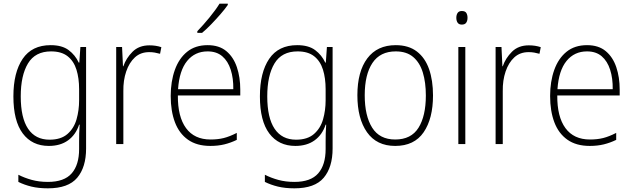

<svg xmlns="http://www.w3.org/2000/svg" viewBox="-20 -785 3450 1046"><path d="M256 -539Q318 -539 354 -512Q390 -485 409 -444H412L418 -529H449V24Q449 126 400.5 183.5Q352 241 241 241Q190 241 151 231.5Q112 222 80 206V167Q113 184 153 195Q193 206 241 206Q330 206 370.5 159.5Q411 113 411 27V-12Q411 -36 411.5 -58Q412 -80 414 -106H411Q393 -51 351 -20.5Q309 10 246 10Q155 10 104 -58Q53 -126 53 -260Q53 -390 103.5 -464.5Q154 -539 256 -539ZM258 -505Q172 -505 132.5 -439.5Q93 -374 93 -260Q93 -143 133 -83.5Q173 -24 250 -24Q312 -24 347.5 -55Q383 -86 397 -135Q411 -184 411 -239V-299Q411 -359 396.5 -405.5Q382 -452 348.5 -478.5Q315 -505 258 -505Z M794 -538Q830 -538 859 -528L852 -492Q838 -496 823.5 -498.5Q809 -501 793 -501Q746 -501 715 -472.5Q684 -444 667.5 -395.5Q651 -347 652 -288V0H613V-529H645L650 -424H652Q667 -468 702 -503Q737 -538 794 -538Z M1111 -539Q1174 -539 1213 -506.5Q1252 -474 1270.5 -419Q1289 -364 1289 -297V-265H949Q948 -149 993.5 -87Q1039 -25 1127 -25Q1167 -25 1199 -33Q1231 -41 1270 -61V-23Q1237 -7 1202.5 1.5Q1168 10 1126 10Q1052 10 1004 -24Q956 -58 933 -119Q910 -180 910 -262Q910 -341 932.5 -404Q955 -467 999.5 -503Q1044 -539 1111 -539ZM1111 -505Q1042 -505 999.5 -453Q957 -401 950 -299H1251Q1252 -358 1237 -405Q1222 -452 1191 -478.5Q1160 -505 1111 -505ZM1221 -758Q1205 -735 1181 -707.5Q1157 -680 1131 -653Q1105 -626 1081 -606H1055V-615Q1087 -648 1121 -689.5Q1155 -731 1176 -765H1221Z M1599 -539Q1661 -539 1697 -512Q1733 -485 1752 -444H1755L1761 -529H1792V24Q1792 126 1743.5 183.5Q1695 241 1584 241Q1533 241 1494 231.5Q1455 222 1423 206V167Q1456 184 1496 195Q1536 206 1584 206Q1673 206 1713.5 159.5Q1754 113 1754 27V-12Q1754 -36 1754.5 -58Q1755 -80 1757 -106H1754Q1736 -51 1694 -20.5Q1652 10 1589 10Q1498 10 1447 -58Q1396 -126 1396 -260Q1396 -390 1446.5 -464.5Q1497 -539 1599 -539ZM1601 -505Q1515 -505 1475.5 -439.5Q1436 -374 1436 -260Q1436 -143 1476 -83.5Q1516 -24 1593 -24Q1655 -24 1690.5 -55Q1726 -86 1740 -135Q1754 -184 1754 -239V-299Q1754 -359 1739.5 -405.5Q1725 -452 1691.5 -478.5Q1658 -505 1601 -505Z M2339 -265Q2339 -139 2288 -64.5Q2237 10 2133 10Q2032 10 1979.5 -64.5Q1927 -139 1927 -266Q1927 -395 1981 -467Q2035 -539 2136 -539Q2206 -539 2251 -504.5Q2296 -470 2317.5 -408.5Q2339 -347 2339 -265ZM1967 -266Q1967 -154 2007.5 -89.5Q2048 -25 2133 -25Q2220 -25 2260 -89Q2300 -153 2300 -265Q2300 -336 2283.5 -390Q2267 -444 2231 -474.5Q2195 -505 2136 -505Q2051 -505 2009 -442Q1967 -379 1967 -266Z M2496 -725Q2514 -725 2520.5 -714.5Q2527 -704 2527 -688Q2527 -672 2520 -661.5Q2513 -651 2496 -651Q2480 -651 2473 -661.5Q2466 -672 2466 -688Q2466 -704 2473 -714.5Q2480 -725 2496 -725ZM2515 -529V0H2477V-529Z M2861 -538Q2897 -538 2926 -528L2919 -492Q2905 -496 2890.5 -498.5Q2876 -501 2860 -501Q2813 -501 2782 -472.5Q2751 -444 2734.5 -395.5Q2718 -347 2719 -288V0H2680V-529H2712L2717 -424H2719Q2734 -468 2769 -503Q2804 -538 2861 -538Z M3178 -539Q3241 -539 3280 -506.5Q3319 -474 3337.5 -419Q3356 -364 3356 -297V-265H3016Q3015 -149 3060.5 -87Q3106 -25 3194 -25Q3234 -25 3266 -33Q3298 -41 3337 -61V-23Q3304 -7 3269.5 1.5Q3235 10 3193 10Q3119 10 3071 -24Q3023 -58 3000 -119Q2977 -180 2977 -262Q2977 -341 2999.5 -404Q3022 -467 3066.5 -503Q3111 -539 3178 -539ZM3178 -505Q3109 -505 3066.5 -453Q3024 -401 3017 -299H3318Q3319 -358 3304 -405Q3289 -452 3258 -478.5Q3227 -505 3178 -505Z"/></svg>

Font: Noto Sans Sinhala SemiCondensed ExtraLight
Style: Regular
Weight: 200
Width: 4
Designer: Jelle Bosma - Monotype Design Team
Foundry: Monotype Imaging Inc.
Version: Version 2.006; ttfautohint (v1.8.4.7-5d5b)